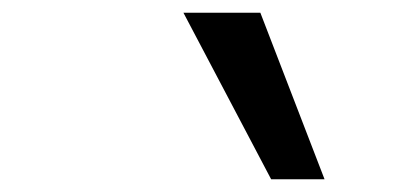

<svg xmlns="http://www.w3.org/2000/svg" viewBox="-20 -851 660 302"><path d="M406.5 -569H490.5L389.5 -831H268.5Z"/></svg>

Font: Monaspace Neon
Style: Italic
Weight: 400
Italic angle: -11°
Designer: Riley Cran & the Lettermatic Team
Foundry: Lettermatic
Version: Version 1.200 (Monaspace Neon)